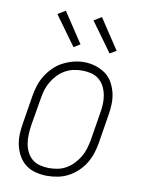

<svg xmlns="http://www.w3.org/2000/svg" viewBox="-86 -822 672 890"><g transform="rotate(10 250.0 -376.5)"><path d="M198 8Q171 8 144.5 1.5Q118 -5 97.5 -20.5Q77 -36 64 -58.5Q51 -81 45 -107Q39 -133 40 -160.5Q41 -188 46 -215L67 -345Q71 -370 79 -395Q87 -420 101 -442.5Q115 -465 134.5 -484.5Q154 -504 177.5 -516Q201 -528 226 -534.5Q251 -541 277 -541Q304 -541 330 -533Q356 -525 377 -510Q398 -495 411 -472Q424 -449 430 -423.5Q436 -398 435 -370Q434 -342 429 -315L408 -185Q404 -160 396 -135Q388 -110 374.5 -87.5Q361 -65 341 -46Q321 -27 297.5 -14.5Q274 -2 248.5 3Q223 8 198 8ZM199 -29Q220 -29 241 -33Q262 -37 281 -48Q300 -59 315.5 -75.5Q331 -92 342 -110.5Q353 -129 359 -149.5Q365 -170 369 -191L390 -321Q394 -342 395 -364Q396 -386 392 -407Q388 -428 378.5 -446.5Q369 -465 353 -478Q337 -491 316.5 -496Q296 -501 274 -501Q253 -501 232.5 -496.5Q212 -492 193 -481Q174 -470 159 -454Q144 -438 133 -419Q122 -400 116 -380Q110 -360 107 -339L85 -209Q82 -188 81 -166Q80 -144 83.5 -123.5Q87 -103 96 -84.5Q105 -66 120.5 -53Q136 -40 157 -34.5Q178 -29 199 -29ZM385 -601 285 -739 321 -761 415 -619ZM215 -601 115 -739 151 -761 245 -619Z"/></g></svg>

Font: Iosevka Slab XLtObl
Style: Regular
Weight: 200
Italic angle: -9°
Monospace: yes
Designer: Belleve Invis
Foundry: Belleve Invis
Version: Version 11.1.1; ttfautohint (v1.8.3)